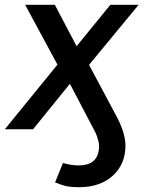

<svg xmlns="http://www.w3.org/2000/svg" viewBox="-100 -540 629 802"><path d="M230 242Q318 242 371 194Q424 146 424 68Q424 13 382 -63L272 -269L479 -520H361L220 -347L129 -520H5L140 -270L-80 0H38L192 -190L291 -1Q303 20 309 42Q314 57 314 72L313 86Q304 151 229 151Q199 151 163 141L130 222Q151 231 178 238Q201 242 230 242Z"/></svg>

Font: Brisa Sans Medium
Style: Italic
Weight: 600
Italic angle: -8°
Designer: Dalton Maag Ltd
Foundry: Dalton Maag Ltd
Version: Version 1.101;July 10, 2019;FontCreator 11.5.0.2425 64-bit